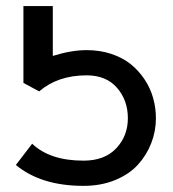

<svg xmlns="http://www.w3.org/2000/svg" viewBox="-20 -604 568 632"><path d="M254.9 7.8Q115.2 7.8 32.2 -61L85.9 -130.9Q144.5 -75.2 254.9 -75.2Q324.7 -75.2 362.8 -116Q400.9 -156.7 400.9 -214.8Q400.9 -273.9 365.2 -314.9Q329.6 -356 265.1 -356Q170.4 -356 108.9 -303.2L57.1 -331.1V-584H153.8V-419.9Q214.8 -439 265.1 -439Q309.6 -439 347.2 -426.3Q384.8 -413.6 411.1 -392.1Q437.5 -370.6 456.3 -342Q475.1 -313.5 484.1 -281.2Q493.2 -249 493.2 -214.8Q493.2 -172.4 478 -133.1Q462.9 -93.8 434.1 -62Q405.3 -30.3 358.9 -11.2Q312.5 7.8 254.9 7.8Z"/></svg>

Font: LT Superior Med
Style: Regular
Weight: 500
Designer: Daniel Lyons
Foundry: LyonsType
Version: Version 1.000